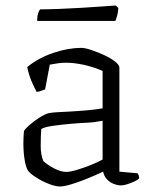

<svg xmlns="http://www.w3.org/2000/svg" viewBox="-20 -674 566 698"><path d="M198 4Q182 4 157.5 -5.5Q133 -15 112 -28.5Q91 -42 83 -52Q75 -62 70 -90.5Q65 -119 65 -152Q65 -164 65.5 -175Q66 -186 67 -196Q67 -200 77 -210Q87 -220 102 -231.5Q117 -243 132.5 -252Q148 -261 159 -263Q170 -265 187 -266Q204 -267 226 -268Q240 -269 257 -270Q274 -271 291.5 -272.5Q309 -274 325 -276Q341 -278 353 -280V-416Q319 -431 284 -438.5Q249 -446 220 -446Q206 -446 191 -444Q176 -442 161 -439L144 -349Q140 -348 132 -344.5Q124 -341 113 -340Q105 -355 95 -378Q85 -401 79 -430Q99 -447 123.5 -460Q148 -473 174.5 -482Q201 -491 227 -495.5Q253 -500 275 -500Q289 -500 311.5 -492.5Q334 -485 358 -474Q382 -463 398 -450.5Q414 -438 414 -428V-50L480 -44Q482 -42 484 -36.5Q486 -31 486 -26Q481 -20 468 -14Q455 -8 442 -4Q429 0 420 0Q408 0 393.5 -5.5Q379 -11 368.5 -22.5Q358 -34 355 -50Q325 -36 294 -23.5Q263 -11 237.5 -3.5Q212 4 198 4ZM221 -49Q235 -49 260 -56.5Q285 -64 311 -74.5Q337 -85 353 -94V-235Q323 -229 298 -228Q273 -227 238 -224Q203 -221 172 -216.5Q141 -212 130 -205Q128 -177 128 -143.5Q128 -110 138 -88Q152 -75 176.5 -62Q201 -49 221 -49ZM115 -598Q115 -615 118.6 -625.5Q122.2 -636 125.8 -640Q152.8 -640 192.9 -641.5Q232.9 -643 274.8 -645.5Q316.6 -648 350.8 -650.5Q385 -653 400.3 -654L410.2 -645Q409.3 -629 405.7 -616.5Q402.1 -604 399.4 -598Z"/></svg>

Font: Texturina Medium 12pt Thin
Style: Regular
Weight: 250
Version: Version 1.002